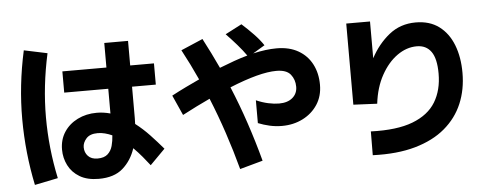

<svg xmlns="http://www.w3.org/2000/svg" viewBox="-55 -981 3111 1207"><g transform="rotate(-5 1500.0 -377.0)"><path d="M525 60Q452 60 404.5 31.5Q357 3 333.5 -43.5Q310 -90 310 -143Q310 -206 341 -253.5Q372 -301 426 -328Q480 -355 547 -355Q590 -355 633 -343V-499H355V-633H633V-788H783V-633H933V-499H783V-301Q783 -282 782 -264Q829 -228 871 -183.5Q913 -139 952 -93L857 3Q837 -23 811.5 -53.5Q786 -84 757 -113Q732 -37 677 11.5Q622 60 525 60ZM121 63Q78 -142 77.5 -355Q77 -568 125 -786L272 -755Q227 -550 227 -354.5Q227 -159 268 33ZM447 -146Q447 -113 468 -90.5Q489 -68 528 -68Q570 -68 592 -88Q614 -108 622.5 -139Q631 -170 633 -205Q611 -215 588 -221Q565 -227 542 -227Q493 -227 470 -201Q447 -175 447 -146Z M1415 76Q1383 -43 1345 -157Q1307 -271 1262 -381Q1180 -343 1087 -294L1030 -421Q1077 -446 1121.5 -467.5Q1166 -489 1207 -508Q1162 -607 1112 -700L1250 -759Q1299 -666 1344 -569Q1392 -588 1437 -604Q1482 -620 1522 -631Q1499 -664 1466 -702Q1433 -740 1398 -776L1502 -830Q1540 -796 1576 -758.5Q1612 -721 1635 -686L1560 -641Q1642 -660 1709 -660Q1789 -660 1845.5 -627.5Q1902 -595 1931.5 -538Q1961 -481 1961 -408Q1961 -337 1926.5 -284Q1892 -231 1833 -201Q1774 -171 1701 -171Q1661 -171 1623.5 -179.5Q1586 -188 1551 -202V-346Q1590 -329 1627 -321Q1664 -313 1695 -313Q1749 -313 1780 -339.5Q1811 -366 1811 -409Q1811 -454 1785 -486.5Q1759 -519 1695 -519Q1590 -519 1399 -441Q1447 -326 1487 -206.5Q1527 -87 1560 36Z M2253 62 2254 -88Q2419 -82 2519 -120.5Q2619 -159 2664.5 -234Q2710 -309 2710 -413Q2710 -508 2678.5 -552Q2647 -596 2588 -596Q2523 -596 2464 -554Q2405 -512 2363 -436Q2321 -360 2309 -258L2159 -265V-777H2309V-545Q2355 -632 2426 -689Q2497 -746 2594 -746Q2682 -746 2741 -702Q2800 -658 2830 -581Q2860 -504 2860 -405Q2860 -299 2823 -211.5Q2786 -124 2711 -60.5Q2636 3 2522 35.5Q2408 68 2253 62Z"/></g></svg>

Font: Murecho
Style: Bold
Weight: 700
Designer: Neil Summerour
Foundry: Positype
Version: Version 1.010; ttfautohint (v1.8.3)